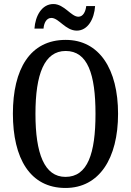

<svg xmlns="http://www.w3.org/2000/svg" viewBox="-20 -923 651 953"><path d="M361 -771C416 -771 448 -829 452 -893H408C405 -866 393 -840 369 -840C333 -840 299 -903 245 -903C187 -903 155 -843 151 -781H196C198 -808 210 -834 235 -834C272 -834 305 -771 361 -771ZM305 10C473 10 566 -137 566 -358C566 -580 473 -725 306 -725C129 -725 44 -580 44 -359C44 -137 129 10 305 10ZM305 -45C200 -45 156 -161 156 -358C156 -555 200 -670 306 -670C415 -670 454 -555 454 -358C454 -161 415 -45 305 -45Z"/></svg>

Font: Noto Serif Armenian ExtraCondensed Medium
Style: Regular
Weight: 500
Width: 2
Designer: Monotype Design Team
Foundry: Monotype Imaging Inc.
Version: Version 2.008